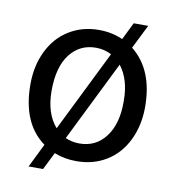

<svg xmlns="http://www.w3.org/2000/svg" viewBox="-76 -657 717 790"><g transform="rotate(10 283.0 -262.5)"><path d="M44.4 -269Q44.4 -346.7 74.5 -408.4Q104.5 -470.2 159.4 -504.2Q214.4 -538.1 284.2 -538.1Q337.9 -538.1 383.8 -517.6L419.4 -589.8H480L430.2 -489.7Q525.4 -414.6 525.4 -258.3Q525.4 -181.2 495.1 -119.1Q464.8 -57.1 410.2 -23.7Q355.5 9.8 285.2 9.8Q234.4 9.8 192.4 -7.3L156.2 65.4H95.7L144.5 -33.7Q44.4 -106.4 44.4 -269ZM134.8 -258.3Q134.8 -163.6 182.1 -109.4L349.6 -448.2Q319.3 -463.9 284.2 -463.9Q216.8 -463.9 175.8 -410.6Q134.8 -357.4 134.8 -258.3ZM434.6 -269Q434.6 -357.9 392.1 -412.1L226.1 -76.2Q252.9 -64 285.2 -64Q353 -64 393.8 -117.4Q434.6 -170.9 434.6 -261.2Z"/></g></svg>

Font: Roboto
Style: Regular
Weight: 400
Designer: Google
Version: Version 2.134; 2016; ttfautohint (v1.6)